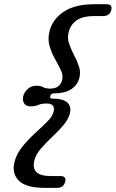

<svg xmlns="http://www.w3.org/2000/svg" viewBox="-20 -760 547 908"><path d="M217.5 -306Q214 -293.5 229.5 -293.5Q279 -293.5 299 -274.5Q319 -255.5 310 -221.5Q302 -193.5 278.5 -166.2Q255 -139 226.2 -112Q197.5 -85 174 -58Q150.5 -31 143 -3Q123 72.5 219 72.5H265.5Q295.5 72.5 288 100.5Q280.5 128.5 250.5 128.5H192.5Q102 128.5 68.2 93.5Q34.5 58.5 49 3.5Q59.5 -34.5 86.8 -67.8Q114 -101 145.5 -129.8Q177 -158.5 202.2 -183.5Q227.5 -208.5 233 -230Q244 -270.5 199.5 -270.5Q176.5 -270.5 161.5 -263.8Q146.5 -257 124.5 -257Q102 -257 93.5 -272.2Q85 -287.5 90 -306Q95 -324.5 111.5 -339.5Q128 -354.5 150.5 -354.5Q173 -354.5 184 -347.8Q195 -341 218 -341Q263 -341 274 -381.5Q279.5 -403.5 267.8 -428.2Q256 -453 239.8 -481.8Q223.5 -510.5 214 -543.8Q204.5 -577 215 -615Q229.5 -670 282.2 -705Q335 -740 425.5 -740H483Q513.5 -740 506 -712Q498.5 -684 468 -684H422Q325.5 -684 305 -609Q297.5 -580.5 306.8 -553.5Q316 -526.5 330.2 -499.5Q344.5 -472.5 353.5 -445.5Q362.5 -418.5 355 -390.5Q346 -356.5 315.8 -337.5Q285.5 -318.5 236 -318.5Q221 -318.5 217.5 -306Z"/></svg>

Font: Fraunces 9pt SuperSoft
Style: Italic
Weight: 400
Italic angle: -16°
Version: Version 1.000;[b76b70a41]